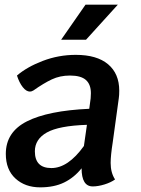

<svg xmlns="http://www.w3.org/2000/svg" viewBox="-20 -796 605 826"><path d="M465 -184Q456 -127 456 -95Q456 -53 475 -24Q457 -11 429.5 -2.5Q402 6 379 6Q331 6 331 -72Q299 -32 256 -11Q213 10 153 10Q88 10 46.5 -28Q5 -66 5 -134Q5 -228 96 -274Q187 -320 364 -328L370 -373Q371 -381 371 -395Q371 -433 349.5 -452Q328 -471 281 -471Q238 -471 203 -454.5Q168 -438 124 -407Q116 -402 109 -402Q93 -402 78 -421Q63 -440 53 -471Q96 -508 164 -534Q232 -560 306 -560Q397 -560 445 -519.5Q493 -479 493 -406Q493 -385 491 -373ZM341 -168 354 -259Q233 -255 181.5 -226Q130 -197 130 -145Q130 -73 201 -73Q273 -73 341 -168ZM348 -776H487L350 -625H243Z"/></svg>

Font: Krub SemiBold
Style: Italic
Weight: 600
Italic angle: -8°
Designer: Ekaluck Peanpanawate
Foundry: Cadson Demak Co.,Ltd.
Version: Version 1.000; ttfautohint (v1.6)